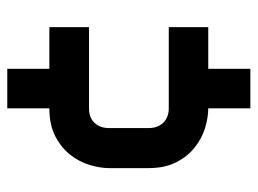

<svg xmlns="http://www.w3.org/2000/svg" viewBox="-108 -584 692 515"><g transform="rotate(-90 237.5 -326.0)"><path d="M422.8 -112.9H310.9V0H205V-112.9Q180.7 -112.9 152.7 -121.3Q124.8 -129.7 100.5 -148.8Q76.2 -167.8 60.4 -198.5Q44.6 -229.2 44.6 -272.8V-379.2Q44.6 -403 53 -430.9Q61.4 -458.9 80.4 -483.2Q99.5 -507.4 130.2 -523.3Q160.9 -539.1 205 -539.1V-652H310.9V-539.1H422.8V-432.7H205Q179.7 -432.7 165.8 -417.8Q152 -403 152 -379.2V-272.8Q152 -248.5 166.3 -233.7Q180.7 -218.8 205 -218.8H422.8Z"/></g></svg>

Font: AKL FREE 001
Style: Regular
Weight: 400
Designer: AKL
Foundry: AKL
Version: Version 1.00;August 10, 2024;FontCreator 13.0.0.2630 64-bit